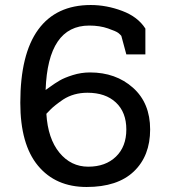

<svg xmlns="http://www.w3.org/2000/svg" viewBox="-20 -735 677 766"><path d="M329 -365Q274 -365 232 -338Q197 -314 181.5 -298Q166 -282 165 -281Q171 -182 217 -126Q263 -70 332 -70Q401 -70 442.5 -110Q484 -150 484 -218.5Q484 -287 442.5 -326Q401 -365 329 -365ZM560 -518H484L464 -592Q460 -597 452 -603.5Q444 -610 411 -621.5Q378 -633 336 -633Q171 -633 162 -376Q164 -377 181 -389.5Q198 -402 217.5 -413.5Q237 -425 270.5 -435.5Q304 -446 339 -446Q442 -446 510.5 -385Q579 -324 579 -218.5Q579 -113 514 -51Q449 11 325.5 11Q202 11 131.5 -74Q61 -159 61 -325Q61 -519 132.5 -617Q204 -715 342 -715Q405 -715 467.5 -691.5Q530 -668 560 -621Z"/></svg>

Font: Belgrano
Style: Regular
Weight: 400
Designer: Daniel Hernandez
Foundry: Daniel Hernndez
Version: Version 1.003